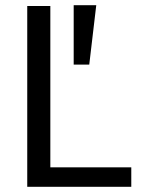

<svg xmlns="http://www.w3.org/2000/svg" viewBox="-20 -718 550 740"><path d="M174 -73H486V2H85V-695H174ZM264 -698H351L324 -469H264Z"/></svg>

Font: Repo Regular
Style: Regular
Weight: 400
Designer: Stefan Peev
Foundry: Context Ltd
Version: Version 1.502